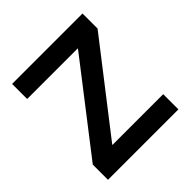

<svg xmlns="http://www.w3.org/2000/svg" viewBox="-185 -845 991 991"><g transform="rotate(-45 310.5 -350.0)"><path d="M48 -111 417 -588V-590H48V-700H562V-590L192 -113V-111H562V0H48Z"/></g></svg>

Font: Be Vietnam SemiBold
Style: Regular
Weight: 600
Designer: Gabriel Lam
Foundry: TypeRant
Version: Version 4.000